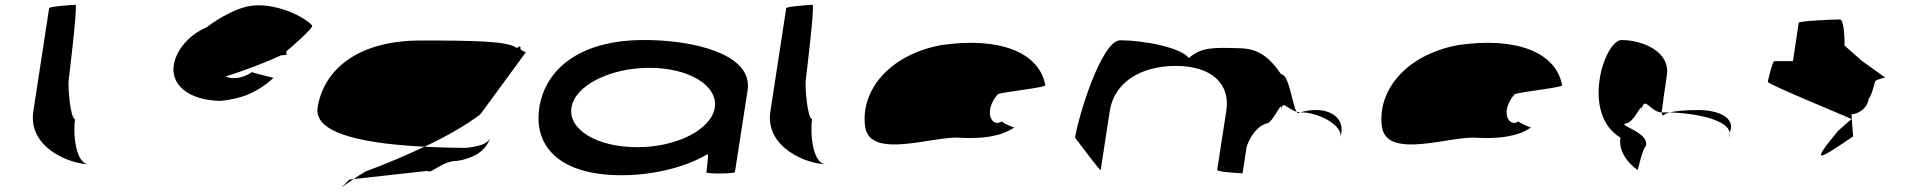

<svg xmlns="http://www.w3.org/2000/svg" viewBox="-20 -723 7977 801"><path d="M119 -258C96 -108 271 -38 351 -38C295 -38 284 -167 293 -226C274 -227 262 -361 267 -394C268 -401 305 -703 295 -703C285 -703 186 -696 185 -689Z M705 -451C692 -371 764 -305 899 -302C979 -310 1047 -331 1121 -398C1121 -398 1033 -420 1031 -422C990 -394 948 -392 921 -404C1011 -432 1104 -469 1152 -492C1168 -493 1175 -494 1175 -494V-509C1176 -509 1176 -510 1176 -510C1189 -521 1291 -608 1282 -617C1243 -660 1100 -726 993 -691C949 -677 891 -647 842 -609C774 -581 715 -518 705 -451Z M1305 -274C1287 -158 1529 -122 1751 -111C1843 -154 1925 -201 1984 -246L2173 -504C2180 -504 2149 -512 2151 -522C2153 -533 2145 -530 2136 -522C2105 -552 1950 -554 1735 -554C1467 -554 1329 -428 1305 -274ZM1438 26C1388 76 1397 62 1455 24ZM1455 24 1763 -10C1778 6 1822 -52 1889 -52C1940 -60 2004 -84 2024 -146C2013 -124 1985 -113 1924 -106C1890 -106 1827 -107 1751 -111C1668 -72 1582 -36 1506 -8C1485 4 1468 15 1455 24Z M2230 -274C2206 -118 2307 8 2573 8C2712 8 2845 -28 2932 -80C2937 -76 2927 -4 2927 -4C2926 3 3045 2 3046 -5L3099 -347C3122 -500 2865 -558 2659 -556C2393 -554 2254 -430 2230 -274ZM2364 -274C2378 -366 2524 -440 2690 -440C2854 -440 2976 -366 2962 -274C2948 -184 2806 -109 2639 -109C2467 -109 2350 -184 2364 -274Z M3194 -258C3171 -108 3346 -38 3426 -38C3370 -38 3359 -167 3368 -226C3349 -227 3337 -361 3342 -394C3343 -401 3380 -703 3370 -703C3360 -703 3261 -696 3260 -689Z M3589 -196C3608 -52 3881 -160 3989 -148C4074 -144 4154 -152 4211 -191C4203 -193 4157 -212 4160 -217C4119 -188 4079 -257 4143 -330C4165 -340 4349 -358 4341 -368C4315 -506 4148 -570 3907 -535C3684 -493 3570 -341 3589 -196ZM4160 -217C4160 -217 4160 -218 4160 -218C4160 -218 4160 -217 4160 -217ZM4212 -192 4211 -191C4213 -191 4213 -191 4212 -190Z M4465 -149C4465 -149 4571 -6 4572 -14L4610 -261C4628 -376 4735 -448 4885 -448C5039 -448 5113 -370 5096 -261L5058 -14C5057 -6 5153 0 5164 0L5181 -112C5199 -164 5233 -200 5264 -208C5291 -208 5333 -320 5324 -261C5331 -309 5347 -269 5389 -257C5370 -290 5358 -413 5325 -413C5269 -494 5222 -522 5142 -522C5042 -525 4991 -526 4940 -481C4905 -526 4747 -555 4654 -555C4574 -555 4477 -230 4465 -149ZM5389 -257C5391 -254 5393 -252 5395 -251L5404 -254ZM5404 -254H5413C5473 -254 5582 -205 5573 -149L5576 -170C5585 -228 5535 -264 5471 -264C5450 -264 5426 -261 5404 -254Z M5745 -196C5764 -52 6037 -160 6145 -148C6230 -144 6310 -152 6367 -191C6359 -193 6313 -212 6316 -217C6275 -188 6235 -257 6299 -330C6321 -340 6505 -358 6497 -368C6471 -506 6304 -570 6063 -535C5840 -493 5726 -341 5745 -196ZM6316 -217C6316 -217 6316 -218 6316 -218C6316 -218 6316 -217 6316 -217ZM6368 -192 6367 -191C6369 -191 6369 -191 6368 -190Z M6740 -149C6728 -68 6812 -14 6812 -14C6811 -6 6835 -112 6846 -112C6865 -171 6727 -200 6762 -208C6798 -208 6836 -314 6828 -261C6839 -331 6863 -256 6912 -254C6916 -281 6924 -346 6934 -409C6949 -510 6829 -556 6745 -556C6674 -556 6573 -250 6740 -149ZM6912 -254C6913 -246 6916 -242 6918 -241C6917 -237 6916 -246 6946 -254ZM6946 -254C6967 -259 7002 -264 7064 -264C7156 -264 7222 -228 7196 -170L7193 -149C7220 -215 7075 -250 6946 -254Z M7355 -382C7353 -371 7712 -226 7704 -226L7648 -177C7530 -34 7564 -54 7711 -154L7704 -246C7720 -246 7769 -261 7777 -314C7784 -314 7800 -371 7802 -382C7804 -392 7851 -400 7844 -400L7749 -468L7675 -533C7676 -540 7675 -642 7656 -642C7637 -642 7485 -636 7484 -628L7460 -468H7382C7375 -468 7357 -392 7355 -382Z"/></svg>

Font: Ampere
Style: SCUltExtIta
Weight: 400
Version: Version 1